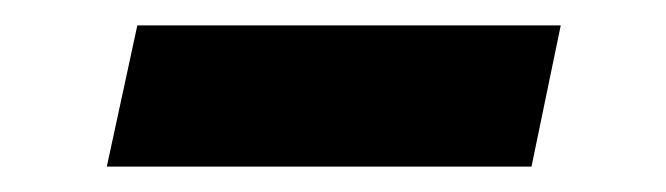

<svg xmlns="http://www.w3.org/2000/svg" viewBox="-20 -367 524 151"><path d="M88 -347H421L398 -236H64Z"/></svg>

Font: Roboto Serif 20pt SemiBold
Style: Italic
Weight: 600
Italic angle: -10°
Version: Version 1.007